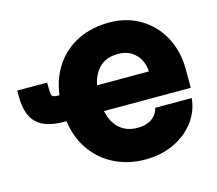

<svg xmlns="http://www.w3.org/2000/svg" viewBox="-105 -870 1145 1012"><g transform="rotate(-15 467.0 -363.5)"><path d="M568.8 9.8Q481 9.8 406.7 -25.4Q332.5 -60.5 282.7 -128.2Q232.9 -195.8 218.8 -293H207Q104 -293 56.9 -338.6Q9.8 -384.3 9.8 -483.4V-516.1H172.9V-502.9Q172.9 -470.7 174.8 -456.3Q176.8 -441.9 186 -438.2Q195.3 -434.6 218.3 -434.6Q231 -528.8 278.3 -596.7Q325.7 -664.6 400.1 -700.9Q474.6 -737.3 569.8 -737.3Q665 -737.3 739 -693.1Q813 -648.9 855 -571.3Q897 -493.7 897 -394V-293.5H423.3Q436.5 -230.5 474.9 -196.3Q513.2 -162.1 572.8 -162.1Q619.1 -162.1 649.4 -182.6Q679.7 -203.1 689 -240.2H888.2Q880.9 -167.5 837.2 -110.8Q793.5 -54.2 724.1 -22.2Q654.8 9.8 568.8 9.8ZM423.3 -434.1H706.5Q705.6 -466.3 690.4 -496.6Q675.3 -526.9 645.5 -546.1Q615.7 -565.4 571.8 -565.4Q510.7 -565.4 473.4 -531.2Q436 -497.1 423.3 -434.1Z"/></g></svg>

Font: Inter Black
Style: Regular
Weight: 900
Designer: Rasmus Andersson
Foundry: rsms
Version: Version 4.000;git-a52131595